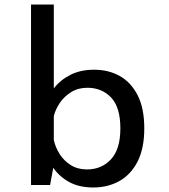

<svg xmlns="http://www.w3.org/2000/svg" viewBox="-20 -820 750 851"><path d="M117.5 0V-800H218.5V-428Q246.5 -465 291.5 -488Q336.5 -511 397.5 -511Q461 -511 511 -483Q561 -455 590.2 -397.5Q619.5 -340 619.5 -251Q619.5 -162 589.8 -104Q560 -46 509 -17.5Q458 11 393.5 11Q331 11 286.8 -13.2Q242.5 -37.5 216 -76.5L202 0ZM367 -431Q326.5 -431 295.8 -412Q265 -393 245.2 -364Q225.5 -335 218.5 -305V-200Q225 -168 244 -137.8Q263 -107.5 293.8 -88.2Q324.5 -69 365.5 -69Q430 -69 471.8 -113.8Q513.5 -158.5 513.5 -251Q513.5 -344.5 472.5 -387.8Q431.5 -431 367 -431Z"/></svg>

Font: League Mono
Style: Regular
Weight: 400
Width: 6
Designer: Tyler Finck
Foundry: The League of Moveable Type / Tyler Finck
Version: Version 2.300;RELEASE